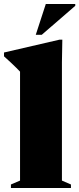

<svg xmlns="http://www.w3.org/2000/svg" viewBox="-37 -938 396 958"><path d="M272 -37 317 -17.5V0H17.5V-17.5L63 -37V-580.5Q56 -588 44.8 -599.2Q33.5 -610.5 18 -625Q2.5 -639.5 -17 -657V-676L259.5 -740H274L272 -628ZM141.5 -764.5 191.5 -918H338.5V-909L171.5 -764.5Z"/></svg>

Font: Newsreader 60pt ExtraBold
Style: Regular
Weight: 800
Designer: Hugues Gentile
Foundry: Production Type
Version: Version 1.003